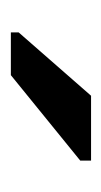

<svg xmlns="http://www.w3.org/2000/svg" viewBox="68 -842 196 373"><g transform="rotate(90 166.5 -655.0)"><path d="M42.5 -577.6V-592.8L165.5 -733.4H291.5V-712.4L125.5 -577.6Z"/></g></svg>

Font: Arial
Style: Bold
Weight: 700
Designer: Steve Matteson
Foundry: Ascender Corporation
Version: Version 2.00.3